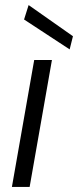

<svg xmlns="http://www.w3.org/2000/svg" viewBox="-20 -738 308 758"><path d="M27 0 115 -501H185L97 0ZM255 -543 75 -661 93 -718 268 -595Z"/></svg>

Font: DM Sans 17pt Light
Style: Italic
Weight: 300
Italic angle: -10°
Version: Version 4.004;gftools[0.9.30]